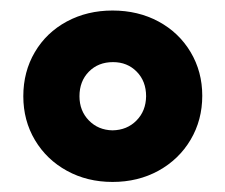

<svg xmlns="http://www.w3.org/2000/svg" viewBox="-20 -748 439 374"><path d="M25.4 -560.5Q25.4 -608.4 47.9 -646.5Q70.3 -684.6 110.1 -706.1Q149.9 -727.5 199.2 -727.5Q249 -727.5 288.8 -706.1Q328.6 -684.6 351.3 -646.5Q374 -608.4 374 -561.5Q374 -514.2 351.3 -475.8Q328.6 -437.5 288.8 -415.5Q249 -393.6 199.2 -393.6Q149.9 -393.6 110.4 -415.3Q70.8 -437 48.1 -475.1Q25.4 -513.2 25.4 -560.5ZM264.6 -560.5Q264.6 -589.8 246.3 -608.4Q228 -627 200.2 -627Q171.4 -627 153.1 -608.4Q134.8 -589.8 134.8 -560.5Q134.8 -532.2 153.1 -513.4Q171.4 -494.6 199.2 -494.1Q227.5 -494.6 245.8 -513.2Q264.2 -531.7 264.6 -560.5Z"/></svg>

Font: Reddit Sans Vanilla ExtraBold
Style: Regular
Weight: 800
Designer: Stephen Hutchings
Foundry: Reddit
Version: Version 1.013